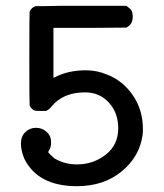

<svg xmlns="http://www.w3.org/2000/svg" viewBox="-20 -631 565 661"><path d="M245 -65Q301 -65 344 -98.5Q387 -132 387 -189Q387 -236 362.5 -268.5Q338 -301 301 -310Q289 -313 273 -313Q197 -313 157 -264Q150 -254 138 -249H120Q102 -249 97 -251Q86 -258 82 -268Q81 -272 81 -430Q81 -587 82 -591Q88 -605 103 -610H108Q112 -610 120 -610Q128 -610 138.5 -610Q149 -610 163 -610.5Q177 -611 192 -611Q207 -611 225 -611Q243 -611 260 -611H415Q416 -610 419.5 -607.5Q423 -605 424 -604Q425 -603 427.5 -601Q430 -599 431 -597.5Q432 -596 433.5 -593Q435 -590 435.5 -587.5Q436 -585 436.5 -581Q437 -577 437 -573Q437 -547 415 -536L289 -535H164V-363Q165 -363 175 -368Q218 -389 276 -389Q315 -389 349 -374Q402 -354 437 -303.5Q472 -253 472 -187Q472 -173 471 -167Q461 -92 399 -41Q337 10 245 10Q111 10 64 -84Q52 -113 52 -137Q52 -161 67 -176Q82 -191 104 -191Q125 -191 140.5 -177Q156 -163 156 -141Q156 -123 148 -112Q146 -108 146 -107Q146 -106 154 -98Q162 -90 167 -86Q202 -65 245 -65Z"/></svg>

Font: MathJax_Typewriter
Style: Regular
Weight: 400
Version: Version 1.1